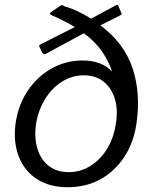

<svg xmlns="http://www.w3.org/2000/svg" viewBox="-20 -773 639 803"><path d="M551 -258Q540 -179 501 -118.5Q462 -58 401.5 -24Q341 10 262 10Q187 10 134.5 -24Q82 -58 58.5 -118.5Q35 -179 45 -256Q56 -334 96 -393.5Q136 -453 195.5 -486.5Q255 -520 325 -520Q366 -520 397 -508Q428 -496 449 -474Q434 -518 406.5 -558Q379 -598 331 -634L170 -547Q165 -545 161.5 -548Q158 -551 155 -556L147 -573Q141 -583 147 -586L293 -660Q271 -673 247.5 -685Q224 -697 197 -709Q192 -710 190 -714Q188 -718 192 -721L232 -749Q238 -752 241 -751.5Q244 -751 249 -747Q282 -737 309.5 -723.5Q337 -710 361 -695L465 -751Q469 -754 472.5 -751.5Q476 -749 476 -746L487 -720Q488 -717 489 -715Q490 -713 487 -711L400 -667Q500 -592 534.5 -487.5Q569 -383 551 -258ZM267 -53Q317 -53 359 -79.5Q401 -106 429 -152.5Q457 -199 465 -259Q474 -317 459.5 -362Q445 -407 412 -432.5Q379 -458 330 -458Q281 -458 238.5 -431Q196 -404 167.5 -357Q139 -310 130 -250Q123 -193 137.5 -148Q152 -103 185.5 -78Q219 -53 267 -53Z"/></svg>

Font: Libre Franklin
Style: Italic
Weight: 400
Italic angle: -8°
Designer: Pablo Impallari, Rodrigo Fuenzalida, Nhung Nguyen
Foundry: Impallari Type
Version: Version 3.000